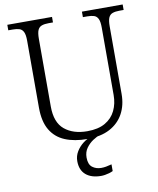

<svg xmlns="http://www.w3.org/2000/svg" viewBox="-100 -791 905 1100"><g transform="rotate(-10 352.5 -241.0)"><path d="M357 10Q283 10 228.5 -12.5Q174 -35 144.5 -84.5Q115 -134 115 -215V-605Q115 -639 107 -655.5Q99 -672 83.5 -677Q68 -682 45 -682H19V-714H279V-682H253Q230 -682 214 -676.5Q198 -671 190.5 -654.5Q183 -638 183 -603V-210Q183 -117 233 -75.5Q283 -34 365 -34Q429 -34 469.5 -57.5Q510 -81 529.5 -121.5Q549 -162 549 -212V-605Q549 -639 541 -655.5Q533 -672 517.5 -677Q502 -682 479 -682H453V-714H690V-682H665Q642 -682 626 -676.5Q610 -671 602.5 -654.5Q595 -638 595 -603V-210Q595 -145 568 -95.5Q541 -46 488.5 -18Q436 10 357 10ZM399 232Q342 232 310 204.5Q278 177 278 125Q278 95 293.5 69.5Q309 44 333 25.5Q357 7 384 0H431Q412 6 389.5 21Q367 36 350.5 59Q334 82 334 114Q334 154 355.5 170.5Q377 187 407 187Q421 187 435 184.5Q449 182 468 177V216Q458 221 446 224.5Q434 228 421.5 230Q409 232 399 232Z"/></g></svg>

Font: Noto Serif Kannada Light
Style: Regular
Weight: 300
Version: Version 2.003